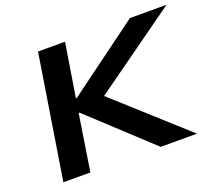

<svg xmlns="http://www.w3.org/2000/svg" viewBox="-118 -867 1160 1029"><g transform="rotate(-20 461.5 -352.5)"><path d="M78 0 190 -705H344L295 -400H300L714 -705H923L406 -335L409 -389L840 0H633L287 -321H282L232 0Z"/></g></svg>

Font: Nunito Sans 7pt Expanded
Style: Bold Italic
Weight: 700
Width: 7
Italic angle: -9°
Designer: Vernon Adams
Foundry: Vernon Adams
Version: Version 3.101;gftools[0.9.27]